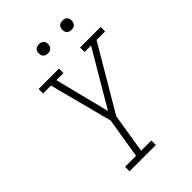

<svg xmlns="http://www.w3.org/2000/svg" viewBox="-263 -1038 1152 1152"><g transform="rotate(-45 312.5 -462.0)"><path d="M136 0V-38H229L271 -295L166 -697H99V-735H272V-697H212L300 -347L506 -697H451V-735H625V-697H553L313 -290L272 -38H359V0ZM490 -846Q481 -846 472.5 -849Q464 -852 458.5 -859Q453 -866 451.5 -875.5Q450 -885 452 -895Q453 -901 456 -907Q459 -913 465 -917Q471 -921 477.5 -922.5Q484 -924 490 -924Q500 -924 508.5 -921Q517 -918 522.5 -911Q528 -904 529.5 -894.5Q531 -885 529 -875Q528 -869 524.5 -863Q521 -857 515.5 -853Q510 -849 503.5 -847.5Q497 -846 490 -846ZM290 -846Q281 -846 272.5 -849Q264 -852 258.5 -859Q253 -866 251.5 -875.5Q250 -885 252 -895Q253 -901 256 -907Q259 -913 265 -917Q271 -921 277.5 -922.5Q284 -924 290 -924Q300 -924 308.5 -921Q317 -918 322.5 -911Q328 -904 329.5 -894.5Q331 -885 329 -875Q328 -869 324.5 -863Q321 -857 315.5 -853Q310 -849 303.5 -847.5Q297 -846 290 -846Z"/></g></svg>

Font: Iosevka Slab XLtExObl
Style: Regular
Weight: 200
Width: 7
Italic angle: -9°
Monospace: yes
Designer: Belleve Invis
Foundry: Belleve Invis
Version: Version 11.1.1; ttfautohint (v1.8.3)